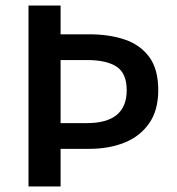

<svg xmlns="http://www.w3.org/2000/svg" viewBox="-20 -674 640 694"><path d="M83 0V-654H199V-550H303Q375 -550 431 -531Q487 -512 519.5 -468Q552 -424 552 -348Q552 -275 519 -228Q486 -181 430 -158.5Q374 -136 303 -136H199V0ZM199 -229H294Q438 -229 438 -348Q438 -409 401.5 -433Q365 -457 294 -457H199Z"/></svg>

Font: Source Sans Pro SemiBold
Style: Regular
Weight: 600
Designer: Paul D. Hunt
Foundry: Adobe Systems Incorporated
Version: Version 2.045;hotconv 1.0.109;makeotfexe 2.5.65596